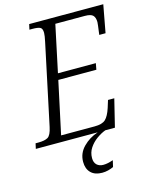

<svg xmlns="http://www.w3.org/2000/svg" viewBox="-155 -800 873 1121"><g transform="rotate(-15 281.5 -239.5)"><path d="M-18 0 -11 -32H6Q45 -32 64 -43.5Q83 -55 93 -103L196 -589Q204 -626 204 -642Q204 -669 190 -675.5Q176 -682 145 -682H126L133 -714H581L550 -547H512Q513 -555 515 -570.5Q517 -586 519 -601Q521 -616 521 -622Q521 -649 508.5 -662.5Q496 -676 459 -676H281L221 -393H450L443 -355H213L145 -38H348Q394 -38 414 -57Q434 -76 449 -122L463 -167H501L460 0ZM321 235Q277 235 253 211Q229 187 229 145Q229 93 266.5 55Q304 17 356 0H402Q375 10 348 29.5Q321 49 303 76Q285 103 285 137Q285 164 300 178Q315 192 339 192Q353 192 367 189Q381 186 399 180L390 219Q375 226 357.5 230.5Q340 235 321 235Z"/></g></svg>

Font: Noto Serif SemiCondensed Light
Style: Italic
Weight: 300
Width: 4
Italic angle: -12°
Designer: Monotype Design Team
Foundry: Monotype Imaging Inc.
Version: Version 2.013; ttfautohint (v1.8.4.7-5d5b)